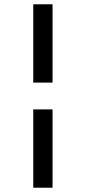

<svg xmlns="http://www.w3.org/2000/svg" viewBox="-20 -719 401 895"><path d="M135 -209H225V156H135ZM135 -699H225V-334H135Z"/></svg>

Font: Faustina VF Beta
Style: Regular
Weight: 400
Designer: Alfonso Garcia
Foundry: Omnibus-Type
Version: Version 1.006